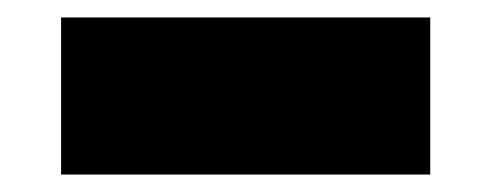

<svg xmlns="http://www.w3.org/2000/svg" viewBox="-20 -1130 563 220"><path d="M50 -930V-1110H473V-930Z"/></svg>

Font: Boldonse
Style: Regular
Weight: 400
Designer: Universitype Foundry
Foundry: Universitype Foundry
Version: Version 1.000; ttfautohint (v1.8.4.7-5d5b)